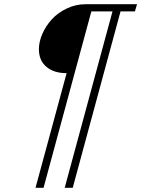

<svg xmlns="http://www.w3.org/2000/svg" viewBox="-20 -732 668 908"><path d="M148 156 295 -386Q235 -386 199.5 -416Q164 -446 164 -499Q164 -535 180.5 -572.5Q197 -610 225.5 -641Q254 -672 296 -692Q338 -712 384 -712H628L618 -678H550L324 156H286L512 -678H412L186 156Z"/></svg>

Font: Old Standard TT
Style: Italic
Weight: 400
Italic angle: -15.2°
Designer: Alexey Kryukov <alexios@thessalonica.org.ru>
Version: Version 2.2